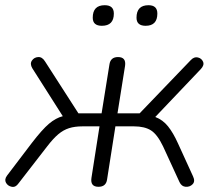

<svg xmlns="http://www.w3.org/2000/svg" viewBox="-33 -711 819 737"><path d="M345 6Q313 6 318 -28L349 -226H284Q254 -226 232 -219Q210 -212 190.5 -195.5Q171 -179 148 -149L38 -7Q27 9 12 6Q-3 3 -10 -9.5Q-17 -22 -6 -37L89 -162Q129 -214 155 -236Q181 -258 208 -265L91 -449Q81 -466 89.5 -478.5Q98 -491 113.5 -492Q129 -493 140 -475L268 -276H357L387 -463Q391 -492 420 -492Q452 -492 447 -458L418 -276H503L699 -480Q712 -494 726.5 -490.5Q741 -487 746.5 -474Q752 -461 738 -446L563 -262Q592 -251 612 -226Q632 -201 650 -161L708 -34Q717 -15 706.5 -4Q696 7 680 6Q664 5 656 -12L593 -149Q571 -195 546.5 -210.5Q522 -226 481 -226H410L378 -22Q374 6 345 6ZM526 -612Q491 -612 491 -643Q491 -691 537 -691Q571 -691 571 -659Q571 -612 526 -612ZM358 -612Q323 -612 323 -643Q323 -691 369 -691Q404 -691 404 -659Q404 -612 358 -612Z"/></svg>

Font: Nunito Light
Style: Italic
Weight: 300
Italic angle: -9°
Designer: Vernon Adams
Foundry: Vernon Adams
Version: Version 3.601; ttfautohint (v1.8.2.53-6de2)